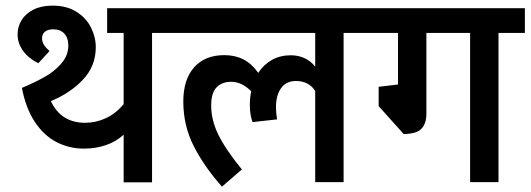

<svg xmlns="http://www.w3.org/2000/svg" viewBox="-20 -658 1915 693"><path d="M624 -539.1H528.8V0H426.3V-171.9Q397.9 -146 361.3 -133.8Q324.7 -121.6 282.7 -121.6Q229 -121.6 183.3 -145.5Q137.7 -169.4 105.2 -218.8Q72.8 -268.1 59.1 -340.8Q107.9 -361.3 143.3 -381.6Q178.7 -401.9 202.6 -430.2Q226.6 -458.5 226.6 -494.1Q226.6 -521 212.2 -536.6Q197.8 -552.2 172.9 -552.2Q152.8 -552.2 142.3 -543.7Q131.8 -535.2 131.8 -520Q131.8 -507.3 138.4 -496.6Q145 -485.8 158.7 -473.6L118.2 -429.7Q82.5 -447.8 63 -474.9Q43.5 -502 43.5 -533.7Q43.5 -561.5 57.9 -585.2Q72.3 -608.9 100.8 -623.3Q129.4 -637.7 169.9 -637.7Q221.2 -637.7 256.3 -615.2Q291.5 -592.8 308.6 -558.3Q325.7 -523.9 325.7 -487.8Q325.7 -419.4 279.5 -370.6Q233.4 -321.8 163.6 -293Q182.6 -252.9 213.6 -233.9Q244.6 -214.8 287.6 -214.8Q325.7 -214.8 361.6 -231.2Q397.5 -247.6 426.3 -282.2V-539.1H366.7V-628.4H624Z M1314.9 -539.1H1220.2V-0.5H1117.7V-330.1Q1093.8 -365.7 1048.3 -365.7Q1013.2 -365.7 994.6 -339.8Q976.1 -314 976.1 -271.5Q976.1 -251.5 980 -227.1L891.6 -217.3Q881.8 -243.2 881.8 -279.8Q881.8 -306.2 886.7 -328.6Q852.5 -362.8 814.5 -362.8Q781.7 -362.8 762 -343Q742.2 -323.2 742.2 -276.9Q742.2 -224.6 768.1 -171.9Q793.9 -119.1 853 -46.4L781.2 15.6Q718.3 -54.7 679.9 -129.4Q641.6 -204.1 641.6 -291.5Q641.6 -371.1 680.7 -415Q719.7 -459 790 -459Q828.6 -459 858.9 -443.4Q889.2 -427.7 912.1 -395Q931.6 -424.8 961.4 -441.7Q991.2 -458.5 1029.8 -458.5Q1056.6 -458.5 1079.3 -448Q1102.1 -437.5 1117.7 -417.5V-539.1H605.5V-628.4H1314.9Z M1874.5 -539.1H1779.3V-0.5H1676.8V-539.1H1519V-247.1Q1519 -212.9 1501.7 -193.8Q1484.4 -174.8 1437 -174.3L1346.7 -274.9V-344.7L1416.5 -353V-539.1H1296.4V-628.4H1874.5Z"/></svg>

Font: Varta
Style: Bold
Weight: 700
Designer: Joana Correia, Viktoriya Grabowska, Eben Sorkin
Foundry: Sorkin Type
Version: Version 1.002; ttfautohint (v1.3) -l 8 -r 24 -G 200 -x 12 -H